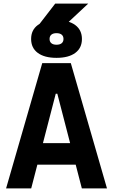

<svg xmlns="http://www.w3.org/2000/svg" viewBox="-20 -1043 626 1063"><path d="M182.1 -888.7 285.6 -1022.9H468.3L324.7 -888.7ZM13.7 0 213.9 -693.4H372.1L572.3 0H433.1L297.4 -523.9H288.6L152.8 0ZM114.7 -131.3V-250.5H466.3V-131.3ZM292.9 -722.7Q226.1 -722.7 189.2 -750.1Q152.3 -777.5 152.3 -827.2Q152.3 -877 189.3 -904.3Q226.2 -931.6 293.1 -931.6Q359.9 -931.6 396.7 -904.2Q433.6 -876.8 433.6 -827.1Q433.6 -777.3 396.6 -750Q359.7 -722.7 292.9 -722.7ZM292.7 -795.4Q311.5 -795.4 321.5 -803.7Q331.5 -812 331.5 -827.2Q331.5 -842.8 321.5 -851.1Q311.5 -859.4 292.7 -859.4Q274.4 -859.4 264.4 -851.1Q254.4 -842.8 254.4 -827.2Q254.4 -812 264.4 -803.7Q274.4 -795.4 292.7 -795.4Z"/></svg>

Font: Cascadia Code PL
Style: Regular
Weight: 400
Monospace: yes
Designer: Aaron Bell
Foundry: Saja Typeworks
Version: Version 2102.003